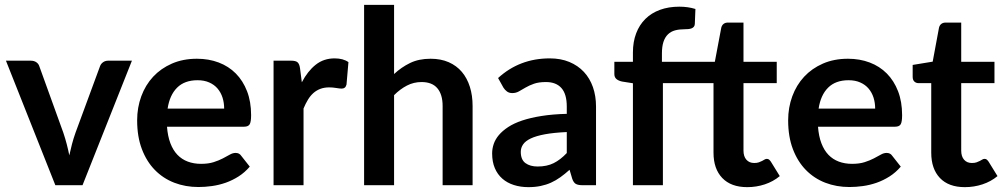

<svg xmlns="http://www.w3.org/2000/svg" viewBox="-20 -763 4135 791"><path d="M523.5 -513 320 0H208L4.5 -513H106.5Q120.5 -513 129.8 -506.5Q139 -500 142 -490L241 -216Q249 -192 255 -169Q261 -146 265.5 -123Q270.5 -146 276.5 -169Q282.5 -192 291 -216L392 -490Q395.5 -500 404.5 -506.5Q413.5 -513 426 -513Z M903.5 -315.5Q903.5 -339.5 896.8 -360.8Q890 -382 876.5 -398Q863 -414 842.2 -423.2Q821.5 -432.5 794 -432.5Q740.5 -432.5 709.8 -402Q679 -371.5 670.5 -315.5ZM668 -241Q671 -201.5 682 -172.8Q693 -144 711 -125.2Q729 -106.5 753.8 -97.2Q778.5 -88 808.5 -88Q838.5 -88 860.2 -95Q882 -102 898.2 -110.5Q914.5 -119 926.8 -126Q939 -133 950.5 -133Q966 -133 973.5 -121.5L1009 -76.5Q988.5 -52.5 963 -36.2Q937.5 -20 909.8 -10.2Q882 -0.5 853.2 3.5Q824.5 7.5 797.5 7.5Q744 7.5 698 -10.2Q652 -28 618 -62.8Q584 -97.5 564.5 -148.8Q545 -200 545 -267.5Q545 -320 562 -366.2Q579 -412.5 610.8 -446.8Q642.5 -481 688.2 -501Q734 -521 791.5 -521Q840 -521 881 -505.5Q922 -490 951.5 -460.2Q981 -430.5 997.8 -387.2Q1014.5 -344 1014.5 -288.5Q1014.5 -260.5 1008.5 -250.8Q1002.5 -241 985.5 -241Z M1223.5 -424Q1247.5 -470 1280.5 -496.2Q1313.5 -522.5 1358.5 -522.5Q1394 -522.5 1415.5 -507L1407.5 -414.5Q1405 -405.5 1400.2 -401.8Q1395.5 -398 1387.5 -398Q1380 -398 1365.2 -400.5Q1350.5 -403 1336.5 -403Q1316 -403 1300 -397Q1284 -391 1271.2 -379.8Q1258.5 -368.5 1248.8 -352.5Q1239 -336.5 1230.5 -316V0H1107V-513H1179.5Q1198.5 -513 1206 -506.2Q1213.5 -499.5 1216 -482Z M1603.5 -458Q1633.5 -486 1669.5 -503.5Q1705.5 -521 1754 -521Q1796 -521 1828.5 -506.8Q1861 -492.5 1882.8 -466.8Q1904.5 -441 1915.8 -405.2Q1927 -369.5 1927 -326.5V0H1803.5V-326.5Q1803.5 -373.5 1782 -399.2Q1760.5 -425 1716.5 -425Q1684.5 -425 1656.5 -410.5Q1628.5 -396 1603.5 -371V0H1480V-743H1603.5Z M2315 -219Q2261.5 -216.5 2225 -209.8Q2188.5 -203 2166.5 -192.5Q2144.5 -182 2135 -168Q2125.5 -154 2125.5 -137.5Q2125.5 -105 2144.8 -91Q2164 -77 2195 -77Q2233 -77 2260.8 -90.8Q2288.5 -104.5 2315 -132.5ZM2032 -441.5Q2120.5 -522.5 2245 -522.5Q2290 -522.5 2325.5 -507.8Q2361 -493 2385.5 -466.8Q2410 -440.5 2422.8 -404Q2435.5 -367.5 2435.5 -324V0H2379.5Q2362 0 2352.5 -5.2Q2343 -10.5 2337.5 -26.5L2326.5 -63.5Q2307 -46 2288.5 -32.8Q2270 -19.5 2250 -10.5Q2230 -1.5 2207.2 3.2Q2184.5 8 2157 8Q2124.5 8 2097 -0.8Q2069.5 -9.5 2049.5 -27Q2029.5 -44.5 2018.5 -70.5Q2007.5 -96.5 2007.5 -131Q2007.5 -150.5 2014 -169.8Q2020.5 -189 2035.2 -206.5Q2050 -224 2073.5 -239.5Q2097 -255 2131.2 -266.5Q2165.5 -278 2211 -285.2Q2256.5 -292.5 2315 -294V-324Q2315 -375.5 2293 -400.2Q2271 -425 2229.5 -425Q2199.5 -425 2179.8 -418Q2160 -411 2145 -402.2Q2130 -393.5 2117.8 -386.5Q2105.5 -379.5 2090.5 -379.5Q2077.5 -379.5 2068.5 -386.2Q2059.5 -393 2054 -402Z M3043 -420.5V-142.5Q3043 -118.5 3055 -105Q3067 -91.5 3087 -91.5Q3098.5 -91.5 3106.2 -94.2Q3114 -97 3119.8 -100Q3125.5 -103 3130 -105.8Q3134.5 -108.5 3139 -108.5Q3144.5 -108.5 3148 -105.8Q3151.5 -103 3155.5 -97.5L3192.5 -37.5Q3165.5 -15 3130.8 -3.5Q3096 8 3058.5 8Q2991.5 8 2955.5 -29.8Q2919.5 -67.5 2919.5 -134V-420.5H2711V0H2587.5V-420L2543 -427Q2528.5 -430 2519.8 -437.2Q2511 -444.5 2511 -458V-508.5H2587.5V-546.5Q2587.5 -590.5 2600.8 -625.5Q2614 -660.5 2638.8 -685Q2663.5 -709.5 2699 -722.5Q2734.5 -735.5 2779 -735.5Q2814.5 -735.5 2845 -726L2842.5 -664Q2842 -657 2838.5 -652.8Q2835 -648.5 2829.2 -646.2Q2823.5 -644 2816 -643.2Q2808.5 -642.5 2800 -642.5Q2778 -642.5 2760.8 -637.8Q2743.5 -633 2731.5 -621.2Q2719.5 -609.5 2713.2 -590.2Q2707 -571 2707 -542.5V-508.5H2925L2951.5 -649Q2954 -659 2961 -664.5Q2968 -670 2979 -670H3043V-508.5H3180V-420.5Z M3585.5 -315.5Q3585.5 -339.5 3578.8 -360.8Q3572 -382 3558.5 -398Q3545 -414 3524.2 -423.2Q3503.5 -432.5 3476 -432.5Q3422.5 -432.5 3391.8 -402Q3361 -371.5 3352.5 -315.5ZM3350 -241Q3353 -201.5 3364 -172.8Q3375 -144 3393 -125.2Q3411 -106.5 3435.8 -97.2Q3460.5 -88 3490.5 -88Q3520.5 -88 3542.2 -95Q3564 -102 3580.2 -110.5Q3596.5 -119 3608.8 -126Q3621 -133 3632.5 -133Q3648 -133 3655.5 -121.5L3691 -76.5Q3670.5 -52.5 3645 -36.2Q3619.5 -20 3591.8 -10.2Q3564 -0.5 3535.2 3.5Q3506.5 7.5 3479.5 7.5Q3426 7.5 3380 -10.2Q3334 -28 3300 -62.8Q3266 -97.5 3246.5 -148.8Q3227 -200 3227 -267.5Q3227 -320 3244 -366.2Q3261 -412.5 3292.8 -446.8Q3324.5 -481 3370.2 -501Q3416 -521 3473.5 -521Q3522 -521 3563 -505.5Q3604 -490 3633.5 -460.2Q3663 -430.5 3679.8 -387.2Q3696.5 -344 3696.5 -288.5Q3696.5 -260.5 3690.5 -250.8Q3684.5 -241 3667.5 -241Z M3955 8Q3888 8 3852.2 -29.8Q3816.5 -67.5 3816.5 -134V-420.5H3764Q3754 -420.5 3747 -427Q3740 -433.5 3740 -446.5V-495.5L3822.5 -509L3848.5 -649Q3851 -659 3858 -664.5Q3865 -670 3876 -670H3940V-508.5H4077V-420.5H3940V-142.5Q3940 -118.5 3951.8 -105Q3963.5 -91.5 3984 -91.5Q3995.5 -91.5 4003.2 -94.2Q4011 -97 4016.8 -100Q4022.5 -103 4027 -105.8Q4031.5 -108.5 4036 -108.5Q4041.5 -108.5 4045 -105.8Q4048.5 -103 4052.5 -97.5L4089.5 -37.5Q4062.5 -15 4027.5 -3.5Q3992.5 8 3955 8Z"/></svg>

Font: LatoLatin
Style: Bold
Weight: 700
Designer: Lukasz Dziedzic with Adam Twardoch and Botio Nikoltchev
Foundry: tyPoland Lukasz Dziedzic
Version: Version 2.015; 2015-08-06; http://www.latofonts.com/